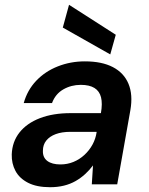

<svg xmlns="http://www.w3.org/2000/svg" viewBox="-20 -769 620 801"><path d="M189 12Q133 12 97 -6.5Q61 -25 44.5 -56Q28 -87 29 -125Q31 -178 61.5 -216.5Q92 -255 146.5 -276Q201 -297 275 -297H401Q408 -337 401.5 -363Q395 -389 374 -402Q353 -415 317 -415Q277 -415 244 -396Q211 -377 197 -339H79Q94 -393 131 -432Q168 -471 221 -492Q274 -513 334 -513Q405 -513 451 -489Q497 -465 516 -419.5Q535 -374 524 -310L469 0H363L368 -79Q354 -60 335.5 -43Q317 -26 295 -13.5Q273 -1 246.5 5.5Q220 12 189 12ZM232 -83Q261 -83 286.5 -93.5Q312 -104 332.5 -123Q353 -142 366 -166Q379 -190 383 -217V-219H274Q238 -219 212.5 -209.5Q187 -200 173 -182.5Q159 -165 159 -140Q158 -112 177.5 -97.5Q197 -83 232 -83ZM440 -542 242 -654 268 -749 463 -624Z"/></svg>

Font: DM Sans 17pt SemiBold
Style: Italic
Weight: 600
Italic angle: -10°
Version: Version 4.004;gftools[0.9.30]